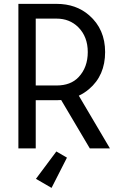

<svg xmlns="http://www.w3.org/2000/svg" viewBox="-20 -752 626 973"><path d="M161.1 -657.7V-318.8H266.6Q338.4 -318.8 378.4 -361.3Q424.8 -410.6 424.8 -488.3Q424.8 -565.9 376.5 -614.3Q332.5 -657.7 266.6 -657.7ZM73.2 0V-732.4H266.6Q365.7 -732.4 432.1 -674.3Q512.7 -604 512.7 -488.3Q512.7 -369.6 431.6 -300.8Q407.7 -280.3 379.4 -267.1L537.1 0H435.1L290 -245.1Q278.8 -244.1 266.6 -244.1H161.1V0ZM241.2 200.2 162.1 154.3 265.6 15.6 319.3 46.9Z"/></svg>

Font: Consola Mono
Style: Book
Weight: 400
Monospace: yes
Designer: Wojciech Kalinowski "wmk69" (wmk69@o2.pl)
Foundry: Wojciech Kalinowski "wmk69" (wmk69@o2.pl)
Version: Version 2.1.0